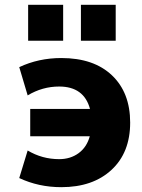

<svg xmlns="http://www.w3.org/2000/svg" viewBox="-20 -773 595 803"><path d="M60.5 -28.3 95.7 -143.6Q156.2 -107.4 227.5 -107.4Q274.4 -107.4 308.6 -132.3Q342.8 -157.2 355.5 -203.1H106.4V-317.4H356.4Q331.1 -411.1 227.5 -411.1Q157.2 -411.1 95.7 -374L60.5 -492.2Q141.6 -530.3 236.3 -530.3Q372.1 -530.3 448.2 -458Q524.4 -385.7 524.4 -260.3Q524.4 -134.8 446.3 -62.5Q368.2 9.8 236.3 9.8Q141.6 9.8 60.5 -28.3ZM97.7 -602.5V-752.9H244.1V-602.5ZM318.4 -602.5V-752.9H463.9V-602.5Z"/></svg>

Font: GenEi M Gothic v2 Heavy
Style: Regular
Weight: 800
Version: Version 2.0